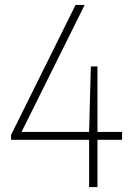

<svg xmlns="http://www.w3.org/2000/svg" viewBox="-20 -760 537 780"><path d="M25 -192V-212L287 -740H324L67.5 -224H342L349 -490H376V-224H476V-192H376V0H342V-192Z"/></svg>

Font: Encode Sans Cnd Th
Style: Regular
Weight: 100
Width: 3
Designer: Multiple Designers
Foundry: Impallari Type
Version: Version 3.002; ttfautohint (v1.8.3) -l 8 -r 50 -G 200 -x 14 